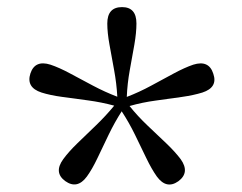

<svg xmlns="http://www.w3.org/2000/svg" viewBox="-20 -784 665 527"><path d="M218.5 -299.5Q192 -263.5 159 -287Q127 -310.5 153.5 -347Q168 -367 192.2 -390.5Q216.5 -414 243.5 -440Q270.5 -466 293.5 -494Q258.5 -503.5 221.2 -508.5Q184 -513.5 150.8 -518Q117.5 -522.5 94 -530Q51 -544 63.5 -582.5Q76 -620 118.5 -606.5Q142.5 -598.5 172.2 -582.5Q202 -566.5 235 -549Q268 -531.5 302 -518.5Q300 -555 293.2 -591.8Q286.5 -628.5 280.5 -661.5Q274.5 -694.5 274.5 -719.5Q274.5 -764.5 315 -764.5Q354.5 -764.5 354.5 -719.5Q354.5 -694.5 348.8 -661.5Q343 -628.5 336.2 -591.5Q329.5 -554.5 328 -518Q362 -531 394.8 -548.8Q427.5 -566.5 457.2 -582.5Q487 -598.5 510.5 -606.5Q553.5 -620 565.5 -581.5Q578.5 -544 535.5 -530Q511.5 -522.5 478.2 -517.8Q445 -513 407.8 -508Q370.5 -503 335.5 -493Q358 -465 385.2 -439.2Q412.5 -413.5 436.8 -390.2Q461 -367 476 -347Q502 -310.5 469.5 -286.5Q437 -263.5 410.5 -299.5Q396 -320 381.5 -350.2Q367 -380.5 350.5 -414.2Q334 -448 314 -478.5Q294.5 -448 278.2 -414.2Q262 -380.5 247.5 -350Q233 -319.5 218.5 -299.5Z"/></svg>

Font: Fraunces 9pt S100 Light
Style: Regular
Weight: 300
Version: Version 1.000; ttfautohint (v1.8.3)